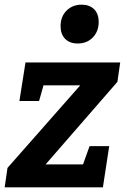

<svg xmlns="http://www.w3.org/2000/svg" viewBox="-25 -801 539 821"><path d="M442 -176 415 0H-5L7 -83L318 -436H161L142 -369H58L84 -534H489L477 -451L170 -98H330L358 -176ZM307 -615Q273 -615 253.5 -635Q234 -655 234 -689Q234 -730 259.5 -755.5Q285 -781 324 -781Q358 -781 377.5 -761.5Q397 -742 397 -707Q397 -667 372 -641Q347 -615 307 -615Z"/></svg>

Font: Bitter
Style: Bold Italic
Weight: 700
Italic angle: -9°
Designer: Sol Matas, and Bitter project Authors
Foundry: Sol Matas
Version: Version 2.001